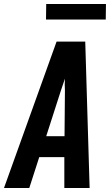

<svg xmlns="http://www.w3.org/2000/svg" viewBox="-41 -944 561 964"><path d="M-21 0 243 -735H387L409 0H282V-155H156L106 0ZM283 -260 285 -490Q284 -505 284 -519.5Q284 -534 285 -549Q280 -534 275 -519.5Q270 -505 265 -490L191 -260ZM190 -846 191 -924H491L490 -846Z"/></svg>

Font: Iosevka SS18 Extrabold
Style: Italic
Weight: 800
Italic angle: -9°
Monospace: yes
Designer: Belleve Invis
Foundry: Belleve Invis
Version: Version 25.1.1; ttfautohint (v1.8.4)